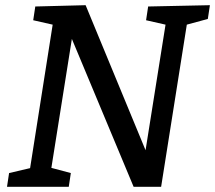

<svg xmlns="http://www.w3.org/2000/svg" viewBox="-20 -720 829 740"><path d="M551 -695 789 -700 781 -647 700 -625 601 0H495L257 -570L178 -73L253 -53L245 0H7L15 -53L96 -72L183 -625L108 -642L116 -695L310 -700L541 -141L618 -625L543 -642Z"/></svg>

Font: Bitter Medium
Style: Italic
Weight: 500
Italic angle: -9°
Designer: Sol Matas, and Bitter project Authors
Foundry: Sol Matas
Version: Version 2.001